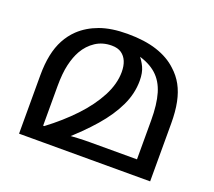

<svg xmlns="http://www.w3.org/2000/svg" viewBox="-101 -698 924 830"><g transform="rotate(20 361.5 -283.0)"><path d="M354 -566Q433 -566 489.5 -547.5Q546 -529 583 -494Q611 -469 628.5 -437Q646 -405 654.5 -363Q663 -321 663 -266V0H60V-268Q60 -320 68.5 -361.5Q77 -403 94.5 -435.5Q112 -468 138 -493Q175 -528 227.5 -547Q280 -566 354 -566ZM307 -495Q265 -495 233 -474Q201 -453 181 -418Q165 -390 155.5 -349.5Q146 -309 146 -249V-68H151Q219 -119 272 -175Q325 -231 355.5 -289Q386 -347 386 -402Q386 -430 377.5 -450.5Q369 -471 352 -483Q335 -495 307 -495ZM472 -393Q472 -334 445 -277Q418 -220 368 -162.5Q318 -105 249 -45L247 -65Q276 -67 304 -68.5Q332 -70 360 -70H577V-249Q577 -323 562.5 -372Q548 -421 515 -450.5Q482 -480 428 -494L430 -501Q449 -479 460.5 -454.5Q472 -430 472 -393Z"/></g></svg>

Font: malayalam115
Style: Regular
Weight: 400
Designer: Jelle Bosma - Monotype Design Team
Foundry: Monotype Imaging Inc.
Version: Version 2.103